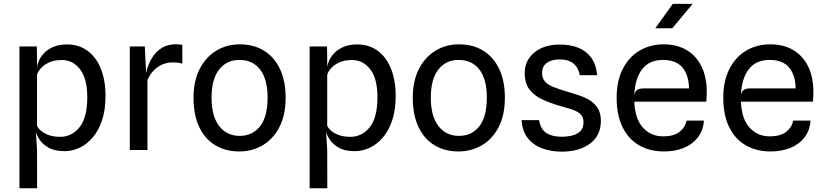

<svg xmlns="http://www.w3.org/2000/svg" viewBox="-20 -790 4338 1011"><path d="M320.5 6Q267.5 6 235.2 -12.8Q203 -31.5 187.5 -56Q172 -80.5 169 -97L139.5 -102L175 -128Q179.5 -116 194.5 -102.5Q209.5 -89 235.2 -79.2Q261 -69.5 296.5 -69.5Q358 -69.5 398.8 -120Q439.5 -170.5 439.5 -278.5Q439.5 -375.5 401.8 -424.8Q364 -474 305.5 -474Q266 -474 238.8 -461.5Q211.5 -449 195.8 -431.2Q180 -413.5 175 -397V-434Q176 -450 185 -470.8Q194 -491.5 212.8 -511Q231.5 -530.5 261 -543.2Q290.5 -556 333 -556Q395.5 -556 441 -522.5Q486.5 -489 511 -428Q535.5 -367 535.5 -285Q535.5 -210.5 517 -155.8Q498.5 -101 467.2 -65Q436 -29 397.8 -11.5Q359.5 6 320.5 6ZM82.5 201.5V-545.5H174L175 -472V-128L169 -97L175 0.5L175.5 201.5Z M663.5 0V-545.5H742.5L752.5 -336L741.5 -364.5Q745 -395.5 755.2 -429Q765.5 -462.5 784.8 -491.8Q804 -521 834.2 -539Q864.5 -557 908.5 -557Q917 -557 924.8 -556Q932.5 -555 940 -553.5V-455Q927.5 -459 913.8 -460.2Q900 -461.5 888 -461.5Q863.5 -461.5 838.5 -452Q813.5 -442.5 792 -421.8Q770.5 -401 756.5 -368V0Z M1240 7.5Q1168 7.5 1113.8 -25Q1059.5 -57.5 1029.2 -120.8Q999 -184 999 -276Q999 -363 1031 -426Q1063 -489 1118.2 -522.8Q1173.5 -556.5 1242 -556.5Q1316.5 -556.5 1370.8 -522.8Q1425 -489 1454.5 -426Q1484 -363 1484 -276Q1484 -184 1451.2 -120.8Q1418.5 -57.5 1363 -25Q1307.5 7.5 1240 7.5ZM1242 -74.5Q1309 -74.5 1349 -124.5Q1389 -174.5 1389 -276Q1389 -373 1349.8 -423.8Q1310.5 -474.5 1240 -474.5Q1173.5 -474.5 1133.8 -423.8Q1094 -373 1094 -276Q1094 -178 1134.2 -126.2Q1174.5 -74.5 1242 -74.5Z M1848.5 6Q1795.5 6 1763.2 -12.8Q1731 -31.5 1715.5 -56Q1700 -80.5 1697 -97L1667.5 -102L1703 -128Q1707.5 -116 1722.5 -102.5Q1737.5 -89 1763.2 -79.2Q1789 -69.5 1824.5 -69.5Q1886 -69.5 1926.8 -120Q1967.5 -170.5 1967.5 -278.5Q1967.5 -375.5 1929.8 -424.8Q1892 -474 1833.5 -474Q1794 -474 1766.8 -461.5Q1739.5 -449 1723.8 -431.2Q1708 -413.5 1703 -397V-434Q1704 -450 1713 -470.8Q1722 -491.5 1740.8 -511Q1759.5 -530.5 1789 -543.2Q1818.5 -556 1861 -556Q1923.5 -556 1969 -522.5Q2014.5 -489 2039 -428Q2063.5 -367 2063.5 -285Q2063.5 -210.5 2045 -155.8Q2026.5 -101 1995.2 -65Q1964 -29 1925.8 -11.5Q1887.5 6 1848.5 6ZM1610.5 201.5V-545.5H1702L1703 -472V-128L1697 -97L1703 0.5L1703.5 201.5Z M2394.5 7.5Q2322.5 7.5 2268.2 -25Q2214 -57.5 2183.8 -120.8Q2153.5 -184 2153.5 -276Q2153.5 -363 2185.5 -426Q2217.5 -489 2272.8 -522.8Q2328 -556.5 2396.5 -556.5Q2471 -556.5 2525.2 -522.8Q2579.5 -489 2609 -426Q2638.5 -363 2638.5 -276Q2638.5 -184 2605.8 -120.8Q2573 -57.5 2517.5 -25Q2462 7.5 2394.5 7.5ZM2396.5 -74.5Q2463.5 -74.5 2503.5 -124.5Q2543.5 -174.5 2543.5 -276Q2543.5 -373 2504.2 -423.8Q2465 -474.5 2394.5 -474.5Q2328 -474.5 2288.2 -423.8Q2248.5 -373 2248.5 -276Q2248.5 -178 2288.8 -126.2Q2329 -74.5 2396.5 -74.5Z M2938 8.5Q2881.5 8.5 2834.8 -8.8Q2788 -26 2759 -62.8Q2730 -99.5 2726.5 -157.5H2818.5Q2827.5 -107.5 2858.2 -88.8Q2889 -70 2936.5 -70Q2969 -70 2995.2 -77Q3021.5 -84 3037 -100.5Q3052.5 -117 3052.5 -145.5Q3052.5 -167.5 3043 -181Q3033.5 -194.5 3016.5 -203.2Q2999.5 -212 2976.8 -218.5Q2954 -225 2927.5 -232.5Q2878 -247 2836 -266.2Q2794 -285.5 2768.5 -318Q2743 -350.5 2743 -405Q2743 -472 2794 -513.8Q2845 -555.5 2928 -555.5Q2980.5 -555.5 3022.8 -539.5Q3065 -523.5 3091.8 -488.2Q3118.5 -453 3124.5 -394H3033Q3028 -421 3014.8 -439.5Q3001.5 -458 2980 -467.5Q2958.5 -477 2927.5 -477Q2901.5 -477 2880.5 -469.8Q2859.5 -462.5 2847 -447Q2834.5 -431.5 2834.5 -406Q2834.5 -378 2849.5 -361Q2864.5 -344 2892 -332.8Q2919.5 -321.5 2956.5 -310.5Q2985 -301.5 3017.5 -291.8Q3050 -282 3078.8 -266Q3107.5 -250 3125.8 -223.2Q3144 -196.5 3144 -153.5Q3144 -76.5 3087 -34Q3030 8.5 2938 8.5Z M3476 7.5Q3401.5 7.5 3345.2 -25Q3289 -57.5 3258 -120.8Q3227 -184 3227 -275.5Q3227 -363.5 3259 -426.5Q3291 -489.5 3347 -523Q3403 -556.5 3474.5 -556.5Q3545.5 -556.5 3596.2 -526Q3647 -495.5 3674.5 -438.8Q3702 -382 3701.5 -303Q3701.5 -287 3700.5 -276.5Q3699.5 -266 3699 -254.5H3320Q3323.5 -164.5 3365.2 -118.2Q3407 -72 3472 -72Q3527 -72 3557.2 -95.2Q3587.5 -118.5 3595.5 -155H3686.5Q3683 -103 3654.8 -66.5Q3626.5 -30 3580.5 -11.2Q3534.5 7.5 3476 7.5ZM3369.5 -324.5H3608Q3607 -394.5 3573.5 -434.5Q3540 -474.5 3471 -474.5Q3398.5 -474.5 3361 -425.2Q3323.5 -376 3320 -289.5Q3324 -310 3336.2 -317.2Q3348.5 -324.5 3369.5 -324.5ZM3430.5 -641 3522.5 -769.5H3627L3520 -641Z M4037.5 7.5Q3963 7.5 3906.8 -25Q3850.5 -57.5 3819.5 -120.8Q3788.5 -184 3788.5 -275.5Q3788.5 -363.5 3820.5 -426.5Q3852.5 -489.5 3908.5 -523Q3964.5 -556.5 4036 -556.5Q4107 -556.5 4157.8 -526Q4208.5 -495.5 4236 -438.8Q4263.5 -382 4263 -303Q4263 -287 4262 -276.5Q4261 -266 4260.5 -254.5H3881.5Q3885 -164.5 3926.8 -118.2Q3968.5 -72 4033.5 -72Q4088.5 -72 4118.8 -95.2Q4149 -118.5 4157 -155H4248Q4244.5 -103 4216.2 -66.5Q4188 -30 4142 -11.2Q4096 7.5 4037.5 7.5ZM3931 -324.5H4169.5Q4168.5 -394.5 4135 -434.5Q4101.5 -474.5 4032.5 -474.5Q3960 -474.5 3922.5 -425.2Q3885 -376 3881.5 -289.5Q3885.5 -310 3897.8 -317.2Q3910 -324.5 3931 -324.5Z"/></svg>

Font: Spline Sans
Style: Regular
Weight: 400
Designer: Eben Sorkin, Mirko Velimirovic
Foundry: Sorkin Type
Version: Version 1.001